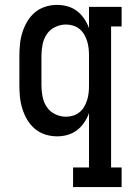

<svg xmlns="http://www.w3.org/2000/svg" viewBox="-20 -548 540 783"><path d="M278 215V135H343V-87Q336 -67 323.5 -48.5Q311 -30 294 -17Q277 -4 256 2Q235 8 213 8Q188 8 164.5 0.5Q141 -7 122.5 -22.5Q104 -38 91.5 -59Q79 -80 71.5 -103.5Q64 -127 61.5 -151.5Q59 -176 59 -200V-320Q59 -344 61.5 -368.5Q64 -393 71.5 -416.5Q79 -440 91.5 -461Q104 -482 122.5 -497.5Q141 -513 164.5 -520.5Q188 -528 213 -528Q235 -528 256 -522Q277 -516 294 -503Q311 -490 323.5 -471.5Q336 -453 343 -433V-520H476V-440H433V135H476V215ZM249 -72Q264 -72 278.5 -76.5Q293 -81 304.5 -90.5Q316 -100 323.5 -113Q331 -126 335.5 -140.5Q340 -155 341.5 -170Q343 -185 343 -200V-320Q343 -335 341.5 -350Q340 -365 335.5 -379.5Q331 -394 323.5 -407Q316 -420 304.5 -429.5Q293 -439 278.5 -443.5Q264 -448 249 -448Q226 -448 204.5 -437.5Q183 -427 170.5 -408Q158 -389 153.5 -366Q149 -343 149 -320V-200Q149 -177 153.5 -154Q158 -131 170.5 -112Q183 -93 204.5 -82.5Q226 -72 249 -72Z"/></svg>

Font: Iosevka Curly Slab Medium
Style: Regular
Weight: 500
Monospace: yes
Designer: Belleve Invis
Foundry: Belleve Invis
Version: Version 22.1.2; ttfautohint (v1.8.4)